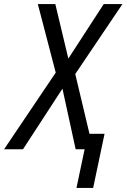

<svg xmlns="http://www.w3.org/2000/svg" viewBox="-76 -734 622 944"><path d="M340 0H296L231 -298L37 0H-56L198 -377L110 -714H196L260 -446L434 -714H526L294 -370L364 -76H438L382 190H300Z"/></svg>

Font: Noto Sans UI Narrow
Style: Italic
Weight: 400
Width: 4
Italic angle: -12°
Designer: Monotype Design Team
Foundry: Monotype Imaging Inc.
Version: Version 1.001